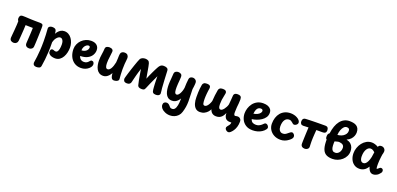

<svg xmlns="http://www.w3.org/2000/svg" viewBox="21 -2107 7673 3713"><g transform="rotate(20 3857.5 -250.5)"><path d="M465.8 4.8Q428.2 4.8 405.2 -13.7Q382.2 -32.1 382.4 -71.1Q382.7 -81.6 384.3 -109.4Q385.9 -137.3 388.5 -177.4Q391.1 -217.6 393.7 -264.9Q396.3 -312.3 397.9 -360.9Q399.6 -409.6 399.6 -454.1Q399.6 -488 421.7 -506.7Q443.8 -525.4 479.3 -525.4Q526.3 -525.4 543.6 -510Q560.9 -494.6 559.9 -457.6Q559.1 -420 558.4 -384.8Q557.7 -349.7 556.6 -316.2Q555.4 -282.8 554.2 -251.1Q553 -219.4 551.7 -188.7Q550.3 -157.9 548.8 -127.1Q547.3 -96.3 544.8 -65.2Q543 -33.9 519.9 -14.6Q496.8 4.8 465.8 4.8ZM148.7 4.8Q111.1 4.8 88.2 -13.7Q65.3 -32.1 65.6 -71.1Q66.2 -88.2 70.2 -130.1Q74.2 -172 79.1 -228.3Q84 -284.7 87.7 -346.2Q91.3 -407.7 91.3 -463.2Q91.3 -497.1 113.4 -515.8Q135.6 -534.6 171.1 -534.6Q218.1 -534.6 235.8 -519Q253.4 -503.4 251.9 -465.8Q249.3 -381 244.4 -301.4Q239.6 -221.9 234.9 -161.2Q230.3 -100.4 227.7 -71.3Q225.1 -37 202.9 -16.1Q180.7 4.8 148.7 4.8ZM135.9 -400.7Q104.3 -402.4 87.8 -421.4Q71.3 -440.4 71.3 -471.6Q71.3 -507 87.4 -525.6Q103.6 -544.2 133.6 -544.2Q164.2 -544.4 191.1 -543.2Q217.9 -541.9 246.4 -540.1Q274.9 -538.3 309.6 -536.9Q344.2 -535.6 389.7 -534.7Q435.2 -533.8 497.2 -533.8Q528.7 -533.8 544.3 -522.7Q559.9 -511.6 559.9 -479.9Q559.9 -440.9 539.4 -415.6Q519 -390.2 477.3 -391.2Q442.9 -392 412.8 -392.4Q382.7 -392.8 346.9 -393.3Q311.1 -393.8 261.1 -395.4Q211 -397.1 135.9 -400.7Z M672.8 -476Q671 -507.9 693.7 -523.4Q716.3 -539 744 -539Q785.4 -539 806.3 -527.1Q827.1 -515.1 833 -485.6Q834.8 -474.9 835.8 -466.8Q836.8 -458.8 837.9 -450.4Q839 -442 839 -430.8Q849.2 -451.9 870.1 -478.1Q890.9 -504.3 922.9 -523.7Q954.9 -543 997 -543Q1045.2 -543 1083.8 -520.5Q1122.4 -498 1149.2 -460.1Q1176 -422.2 1190.5 -375.2Q1205 -328.1 1205 -279Q1205 -230.1 1193.3 -178.3Q1181.6 -126.4 1156.9 -83.2Q1132.3 -40 1093.9 -13Q1055.6 14 1002 14Q974.7 14 945.3 7.3Q916 0.7 894.7 -13Q883.2 -21 871.1 -34.7Q859 -48.4 859 -75.1Q859 -104.9 870.3 -118.6Q881.7 -132.2 899.9 -132.2Q911.9 -132.2 921.7 -128.1Q931.4 -123.9 942.5 -119.6Q953.6 -115.3 968.8 -115.3Q991.2 -115.3 1005.7 -135.8Q1020.2 -156.2 1027.6 -193.2Q1035 -230.2 1035 -280Q1035 -317.3 1026 -344.2Q1017 -371 1001.1 -386Q985.2 -401 964.6 -401Q943.1 -401 923.7 -387.8Q904.2 -374.7 887.8 -353.8Q871.4 -333 860.4 -308.4Q849.3 -283.8 844.2 -260.9Q846.2 -154.4 842.1 -66.7Q838 21.1 829.8 95.7Q821.6 170.3 810.1 238.7Q804.8 272.6 778.8 283.3Q752.9 294 720 294Q683.7 294 665.8 277.7Q648 261.4 648 232.7Q648 221.7 653.5 189Q659 156.3 666 100.3Q673 44.3 678.5 -35.8Q684 -116 684 -222Q684 -290 680.5 -355.4Q677 -420.9 672.8 -476Z M1276 -279Q1276 -332 1296.9 -380Q1317.8 -428 1354.9 -465Q1392.1 -502 1441.7 -523.5Q1491.3 -545 1548 -545Q1624.6 -545 1665.8 -507.9Q1707 -470.9 1707 -407.9Q1707 -354.6 1678.7 -306.4Q1650.4 -258.3 1592.2 -227.7Q1534 -197 1443 -196Q1453.3 -166.2 1468.7 -147.5Q1484 -128.8 1504.3 -120.4Q1524.7 -112 1549.8 -112Q1583.7 -112 1607.1 -125.3Q1630.6 -138.7 1647.3 -160.9Q1658.3 -175.9 1667.8 -181.9Q1677.3 -187.9 1687.3 -187.9Q1714.7 -187.9 1727.3 -168.9Q1740 -149.9 1740 -129Q1740 -109 1729.9 -87.2Q1719.8 -65.4 1692 -40Q1662.6 -13.1 1622.1 2.5Q1581.6 18.1 1533.8 18.1Q1454.1 18.1 1395.9 -21.2Q1337.8 -60.4 1306.9 -127.7Q1276 -195 1276 -279ZM1430 -307.1Q1456.1 -307.1 1479.9 -314.9Q1503.8 -322.7 1522 -337Q1540.2 -351.3 1550.6 -370.1Q1561 -388.9 1561 -411.4Q1561 -426.6 1551.7 -434Q1542.3 -441.4 1529.1 -441.4Q1509.7 -441.4 1486.9 -425.9Q1464.2 -410.3 1447.7 -380.6Q1431.2 -350.9 1430 -307.1Z M1839.2 -484Q1840.8 -521 1865 -534.5Q1889.2 -548 1921.8 -548Q1939.8 -548 1958.4 -542.3Q1977.1 -536.7 1989.6 -522.5Q2002 -508.3 2000.2 -484Q1997 -432.1 1987.4 -370.1Q1977.8 -308 1977.8 -243Q1977.8 -192.7 1990.2 -164.3Q2002.6 -136 2028.7 -136Q2065.4 -136 2094.6 -184.8Q2123.7 -233.6 2140.8 -318Q2144.8 -365.6 2145.8 -399.7Q2146.8 -433.9 2147.6 -457.9Q2148.4 -481.9 2152.1 -497.6Q2158.7 -526.2 2180.6 -539.1Q2202.4 -552 2227.8 -552Q2277.1 -552 2296.9 -526.6Q2316.8 -501.1 2316.8 -471Q2316.8 -451.9 2313.2 -421.5Q2309.6 -391.1 2305.7 -346.5Q2301.8 -301.9 2301.8 -238Q2301.8 -184 2304.8 -132.1Q2307.8 -80.1 2312 -38Q2314.8 -16.7 2300.3 -2.4Q2285.8 11.9 2262.4 18.9Q2239 26 2213.1 26Q2198.3 26 2183.6 16.7Q2168.9 7.3 2158.8 -19Q2154.6 -31.7 2150.6 -50.8Q2146.6 -69.9 2144.6 -99.1Q2127 -66.1 2103.3 -40.8Q2079.7 -15.4 2051.4 -0.7Q2023.1 14 1990.9 14Q1940 14 1906.2 -8.4Q1872.3 -30.8 1852.6 -67.9Q1832.8 -105.1 1824.3 -149.8Q1815.8 -194.4 1815.8 -239Q1815.8 -304 1826.3 -368.6Q1836.8 -433.1 1839.2 -484Z M2477.4 -7.2Q2430.1 -7.2 2413.9 -27.5Q2397.7 -47.8 2397.7 -73.6Q2397.7 -82.1 2401.2 -95.1Q2404.7 -108 2410 -128.2Q2417.9 -156.4 2431 -199.1Q2444.1 -241.8 2459.9 -290.3Q2475.7 -338.8 2491.8 -386.1Q2508 -433.4 2522.5 -472Q2537 -510.6 2547.7 -532.1Q2558.8 -552.2 2586.5 -565.3Q2614.2 -578.4 2648 -578.4Q2684.6 -578.4 2708.9 -563.8Q2733.3 -549.1 2742.2 -514.2Q2749.3 -488.3 2756 -453.2Q2762.7 -418 2769.6 -378.2Q2776.4 -338.4 2783.5 -298.3Q2790.6 -258.2 2797.7 -221.2Q2812.1 -256.6 2828.7 -294.5Q2845.3 -332.4 2862.6 -368.7Q2879.8 -405 2895.4 -436.5Q2911 -468 2923.5 -490.4Q2936 -512.9 2943.4 -523.4Q2959.1 -545.1 2977.8 -557.1Q2996.4 -569.1 3030.2 -569.1Q3068.6 -569.1 3096.3 -555.2Q3124 -541.3 3125.8 -504.4Q3130.8 -413.1 3134.1 -326.8Q3137.4 -240.4 3145.3 -151.3Q3147.1 -129.9 3151.7 -100.8Q3156.2 -71.8 3156.2 -45.2Q3156.2 -34.1 3148.7 -21.6Q3141.2 -9.1 3123.4 0Q3105.7 9.1 3073.1 9.1Q3034.8 9.1 3016.1 -7.9Q2997.4 -25 2993.9 -69.8Q2992.2 -88.3 2989.9 -116.2Q2987.7 -144.1 2986 -178.8Q2984.3 -213.4 2983.3 -253.9Q2982.2 -294.4 2982 -338.8Q2959.9 -290 2938.5 -244.6Q2917.1 -199.1 2896.1 -151.7Q2875.1 -104.2 2852 -47.4Q2839.4 -14.8 2821.3 -7.7Q2803.2 -0.7 2782.2 -0.7Q2739.2 -0.7 2719.4 -13.3Q2699.7 -25.9 2693.9 -47Q2680.7 -101.4 2670.9 -150.6Q2661.1 -199.8 2653.2 -251.3Q2645.2 -302.9 2635 -363Q2619.8 -316.4 2608.2 -277.1Q2596.6 -237.8 2587.5 -203.1Q2578.4 -168.4 2570.3 -134.1Q2562.2 -99.7 2552.8 -61Q2548 -38.3 2528.8 -22.8Q2509.7 -7.2 2477.4 -7.2Z M3467.8 291Q3408.4 291 3359.7 268.3Q3310.9 245.7 3289.8 220Q3273.4 199.7 3266.4 181.9Q3259.4 164.1 3259.4 148.9Q3259.4 114.9 3278.1 97.4Q3296.7 79.9 3329 79.9Q3343 79.9 3360.6 88.2Q3378.2 96.6 3392.8 114Q3406 129.1 3419.2 143.1Q3432.4 157 3464.8 157Q3489.1 157 3506 142.2Q3522.9 127.3 3533.2 102.9Q3543.4 78.4 3548.9 49.7Q3554.4 21 3556.3 -6.6Q3558.2 -34.2 3559 -54.8L3559.8 -91.4Q3545.3 -66.6 3523.5 -43.1Q3501.7 -19.6 3473 -4.8Q3444.3 10 3408.6 10Q3354.7 10 3321.6 -15Q3288.6 -40 3271.2 -81Q3253.8 -122 3247.8 -169Q3241.8 -216 3241.8 -260Q3241.8 -319 3248.3 -375.9Q3254.8 -432.9 3255.8 -483Q3257.6 -522.1 3282.2 -538.1Q3306.8 -554 3333.7 -554Q3368.8 -554 3393.3 -537.3Q3417.8 -520.6 3416 -475Q3415 -446.9 3411.9 -409.7Q3408.8 -372.4 3405.8 -334.7Q3402.8 -297 3402.8 -266Q3402.8 -239.3 3404.1 -215.1Q3405.4 -190.9 3410.2 -172.2Q3415 -153.6 3424.6 -142.8Q3434.2 -132 3450.8 -132Q3467.4 -132 3483.4 -146.7Q3499.4 -161.3 3513.2 -185.9Q3527 -210.4 3537.7 -242.6Q3548.3 -274.8 3552.8 -309Q3553.8 -350.6 3556.1 -397.5Q3558.4 -444.4 3564.4 -485Q3569.6 -522.9 3592.3 -535.4Q3615 -548 3638.1 -548Q3656.3 -548 3675.1 -539.7Q3693.9 -531.3 3706.8 -514Q3719.8 -496.7 3719.8 -470Q3719.8 -453 3717.8 -430.6Q3715.8 -408.2 3712.8 -384.1Q3709.8 -360 3705.8 -337Q3705.8 -275 3709.3 -212Q3712.8 -149 3712.8 -87Q3712.8 -29 3704.1 27.3Q3695.3 83.7 3676.8 142Q3662.4 190 3630.3 223.4Q3598.2 256.8 3555.8 273.9Q3513.4 291 3467.8 291Z M4597 194.7Q4573.3 176.4 4568.1 155.7Q4562.9 135 4578.8 113.6Q4595.6 90.7 4613.5 69.2Q4631.4 47.8 4632.3 13.4Q4627.3 13.4 4615 13.6Q4602.7 13.7 4589.8 13.2Q4577 12.7 4572 11.9Q4548 8.3 4526.9 -6.3Q4505.8 -20.9 4492.8 -50.3Q4479.8 -79.8 4479.2 -126.9Q4470.2 -106.4 4457.7 -84Q4445.1 -61.6 4425.9 -41.6Q4406.8 -21.7 4378.7 -9.4Q4350.6 2.8 4310.4 2.8Q4279.7 2.8 4254 -8.1Q4228.3 -19 4210.3 -40.8Q4192.2 -62.6 4181.8 -95.3Q4170.4 -67.6 4144.8 -38.3Q4119.1 -9.1 4079.8 11.3Q4040.4 31.7 3988.9 31.7Q3932 31.7 3896.6 -1.8Q3861.1 -35.2 3844.8 -92.1Q3828.6 -149 3828.6 -218.6Q3828.6 -271.4 3829.7 -312.6Q3830.8 -353.8 3834.9 -392.8Q3839 -431.8 3846.8 -475.8Q3850.3 -497.4 3869.6 -514.4Q3888.9 -531.3 3933.9 -531.3Q3978.1 -531.3 3996.2 -512.6Q4014.2 -493.9 4009.9 -464.3Q4004.8 -435.2 4000.9 -405.1Q3997 -374.9 3994.3 -345.3Q3991.6 -315.7 3990.3 -289.3Q3989.1 -263 3989.1 -241.3Q3989.1 -184.2 3997 -149.4Q4004.9 -114.6 4034.6 -114.6Q4057.8 -114.6 4078.3 -134.3Q4098.9 -154 4115.8 -185.1Q4132.7 -216.1 4143.1 -251.1Q4146 -313.3 4153.7 -371.7Q4161.4 -430.1 4171.2 -486Q4174.8 -507.7 4193.8 -524.8Q4212.9 -542 4257.7 -542Q4302.3 -542 4320.5 -523.3Q4338.7 -504.6 4334.1 -474.8Q4327.8 -433.7 4320.2 -401.3Q4312.6 -369 4307.7 -333.6Q4302.9 -298.2 4302.9 -246.9Q4302.9 -193.8 4314.6 -171.8Q4326.2 -149.8 4354.3 -149.6Q4367.3 -149.6 4383.9 -162.4Q4400.6 -175.2 4416.8 -196.4Q4433.1 -217.7 4447.1 -244.6Q4461.1 -271.6 4468.1 -299.8Q4474.1 -356.9 4477 -402.4Q4479.9 -447.9 4483.3 -489.9Q4485.3 -511.8 4503.1 -527.2Q4520.9 -542.6 4557.2 -542.6Q4596.9 -542.6 4615.1 -531.7Q4633.2 -520.8 4638.6 -502.9Q4643.9 -485.1 4643.9 -464.7Q4643.9 -419.6 4639.8 -381.6Q4635.7 -343.6 4631.7 -301.3Q4627.7 -259 4627.2 -198.4Q4626.3 -168.7 4632.9 -150.7Q4639.6 -132.7 4654.6 -131.7Q4666.4 -130.9 4676.2 -134.9Q4686 -138.9 4714.9 -138.9Q4740 -138.9 4761.8 -117.6Q4783.7 -96.3 4783.7 -59.1Q4783.7 1.2 4769 49.1Q4754.3 96.9 4731.1 131.7Q4707.9 166.4 4680.7 190.1Q4656.1 211.3 4634.7 209.1Q4613.2 206.8 4597 194.7Z M4811 -244Q4811 -293 4827.3 -346.2Q4843.7 -399.3 4877.4 -445Q4911.2 -490.7 4964 -519.3Q5016.8 -548 5088.9 -548Q5143.9 -548 5183.6 -532.6Q5223.3 -517.1 5245.2 -487.1Q5267 -457 5267 -413Q5267 -362 5240.3 -321.8Q5213.6 -281.7 5170.4 -252.6Q5127.2 -223.6 5076.9 -206.3Q5026.6 -189 4979.6 -183Q4992.8 -140.6 5020.2 -123.8Q5047.7 -107 5093.7 -107Q5132.7 -107 5166.8 -126Q5201 -145 5238 -185Q5244 -191 5251.5 -194Q5259 -197 5266 -197Q5283.4 -197 5298 -186.3Q5312.6 -175.6 5321.3 -159.9Q5330 -144.3 5330 -130Q5330 -123 5326 -114Q5322 -105 5317 -98Q5291 -62 5251.9 -36.7Q5212.9 -11.4 5165.8 1.7Q5118.8 14.9 5066.9 14.9Q4979.8 14.9 4922.8 -22.4Q4865.9 -59.7 4838.4 -119.3Q4811 -179 4811 -244ZM4974 -293.1Q5023.7 -301 5056.2 -318.6Q5088.8 -336.1 5104.9 -358.1Q5121 -380.1 5121 -400.1Q5121 -413.4 5111 -424.9Q5101 -436.4 5076 -436.4Q5051.7 -436.4 5030.1 -423.7Q5008.6 -411 4994 -380.1Q4979.4 -349.2 4974 -293.1Z M5783.7 -516.6Q5820.8 -497.1 5838.6 -473.1Q5856.3 -449 5856.3 -427.1Q5856.3 -409.2 5844.4 -394.3Q5832.6 -379.3 5815.9 -370.7Q5799.3 -362 5784.3 -362Q5770 -362 5758.2 -371.1Q5746.3 -380.2 5733.5 -392Q5720.7 -403.8 5704.5 -412.9Q5688.3 -422 5665.3 -422Q5638.6 -422 5616.9 -410.7Q5595.3 -399.3 5579.4 -376.8Q5563.6 -354.3 5554.9 -320.8Q5546.3 -287.2 5546.3 -242Q5546.3 -218.7 5551.7 -197.9Q5557.1 -177.1 5568.4 -160.9Q5579.7 -144.8 5596.2 -135.4Q5612.8 -126 5634.3 -126Q5659.3 -126 5677.1 -132.4Q5694.9 -138.8 5711.6 -151.7Q5728.2 -164.6 5750.2 -182.6Q5782.2 -210 5800.3 -210Q5813.9 -210 5827.9 -200.9Q5842 -191.8 5851.7 -175.9Q5861.3 -160.1 5861.3 -140.1Q5861.3 -117 5843.1 -95.8Q5824.9 -74.6 5800.3 -56.1Q5763 -27.1 5721.2 -12Q5679.3 3.1 5635.3 3.1Q5558.8 3.1 5500.1 -28.7Q5441.3 -60.4 5408.3 -114.7Q5375.3 -169 5375.3 -235Q5375.3 -301.3 5393.4 -358.1Q5411.4 -414.9 5446.8 -457.4Q5482.2 -500 5534.3 -524Q5586.3 -548 5654.3 -548Q5685.3 -548 5720.6 -540.1Q5755.8 -532.1 5783.7 -516.6Z M6137.7 4.8Q6100.1 4.8 6077.2 -14.2Q6054.3 -33.2 6054.3 -72.2Q6054.3 -82.7 6054.9 -112.1Q6055.6 -141.6 6057.1 -184.2Q6058.6 -226.9 6060.7 -276.6Q6062.8 -326.3 6065.4 -376.6Q6068 -426.9 6071.2 -471.4Q6074 -505.3 6094.7 -524.1Q6115.4 -542.8 6151 -542.8Q6198 -542.8 6216.6 -527.2Q6235.1 -511.7 6231.6 -474Q6227.6 -432 6224.6 -392.1Q6221.6 -352.2 6218.9 -315.3Q6216.3 -278.4 6214.8 -244.3Q6213.3 -210.1 6213.1 -180.1Q6212.1 -148.1 6214.5 -117.8Q6216.9 -87.4 6216.9 -64Q6216.9 -33.4 6192.8 -14.3Q6168.7 4.8 6137.7 4.8ZM5959.2 -403Q5927.7 -402 5911.2 -421.1Q5894.7 -440.2 5894.7 -471.3Q5894.7 -506.8 5910.9 -524.9Q5927.1 -543 5957.1 -544Q5996.4 -546 6030.3 -547Q6064.2 -548 6097.9 -548.9Q6131.7 -549.8 6169.9 -550.3Q6208.1 -550.8 6255.8 -551.2Q6303.6 -551.6 6365.6 -551.6Q6397.2 -551.6 6412.7 -532.2Q6428.2 -512.8 6428.2 -480.9Q6428.2 -441.9 6407.8 -426.3Q6387.3 -410.8 6345.7 -411.8Q6306.8 -412.6 6269 -412.4Q6231.2 -412.3 6187.9 -411.3Q6144.6 -410.3 6089.6 -408.4Q6034.6 -406.6 5959.2 -403Z M6706.9 6.4Q6630 6.4 6580.3 -19.1Q6530.6 -44.7 6505.6 -102.9Q6480.6 -161.1 6477 -257.1Q6476.2 -268.8 6476.2 -281.3Q6476.2 -293.8 6476.4 -307Q6471.4 -309.8 6462.7 -319.9Q6454 -330 6454 -367Q6454 -401.7 6465.4 -417.7Q6476.8 -433.8 6488.9 -440.1Q6499.7 -523.1 6523 -588.5Q6546.3 -653.9 6582.4 -700Q6618.6 -746.1 6666.8 -770.5Q6715.1 -794.9 6775.2 -794.9Q6812.8 -794.9 6848.8 -788.5Q6884.8 -782.1 6913.4 -764.8Q6942.1 -747.6 6959.3 -715.7Q6976.6 -683.9 6976.6 -632.8Q6976.6 -598 6962.4 -561Q6948.3 -524 6918.2 -492.1Q6888.1 -460.1 6838.6 -438.6Q6897.1 -424.7 6929.4 -395.9Q6961.8 -367.2 6975.1 -329.4Q6988.4 -291.6 6988.4 -250.3Q6988.4 -195.6 6965.3 -149.1Q6942.2 -102.6 6902.3 -67.6Q6862.3 -32.6 6812.1 -13.1Q6761.9 6.4 6706.9 6.4ZM6717.3 -124.4Q6747.4 -124.4 6771.7 -142.1Q6796 -159.8 6810.7 -190.1Q6825.3 -220.3 6825.3 -258.4Q6825.3 -296.8 6802.8 -317.7Q6780.2 -338.7 6740 -343Q6732.6 -344 6722.1 -345.4Q6711.6 -346.8 6702.1 -344.8Q6684.1 -340.1 6665.8 -335.7Q6647.6 -331.2 6631.7 -326.2Q6631.7 -315.6 6630.7 -305.1Q6629.7 -294.7 6629.7 -285.6Q6628.9 -235.4 6635.6 -199.3Q6642.3 -163.2 6661.8 -143.8Q6681.3 -124.4 6717.3 -124.4ZM6640.8 -462.9Q6645.6 -463.6 6655.4 -465Q6665.3 -466.4 6679.4 -468.9Q6719.4 -476.4 6751.6 -496.6Q6783.8 -516.8 6802.6 -545.4Q6821.4 -574 6821.4 -607.9Q6821.4 -625.4 6816.4 -638.4Q6811.3 -651.3 6798.4 -658.6Q6785.4 -665.8 6760.4 -665.8Q6730.8 -665.8 6704.7 -639Q6678.6 -612.2 6661.4 -566.4Q6644.3 -520.7 6640.8 -462.9Z M7549.8 18.6Q7526.1 18.6 7505.4 8.9Q7484.7 -0.8 7467.2 -26.4Q7449.7 -52.1 7434.7 -100.1Q7401 -43.6 7357.3 -18Q7313.6 7.6 7260.9 7.6Q7196.8 7.6 7150.2 -25.3Q7103.7 -58.2 7078.7 -114.1Q7053.7 -170 7053.7 -238Q7053.7 -295 7073.1 -350.9Q7092.4 -406.8 7128.1 -452.8Q7163.8 -498.9 7213 -526.3Q7262.2 -553.7 7321.7 -553.7Q7350.7 -553.7 7386.2 -542.9Q7421.7 -532.1 7455.2 -512.1Q7459 -532.9 7476.6 -542.3Q7494.2 -551.7 7517.7 -551.7Q7544 -551.7 7562.4 -539.9Q7580.9 -528.1 7590.7 -510.9Q7600.6 -493.7 7600.6 -476Q7600.6 -467 7599.4 -456.6Q7598.3 -446.2 7595.6 -433.5Q7592.8 -420.8 7587.7 -403.6Q7585.2 -386.8 7580.5 -352.7Q7575.8 -318.6 7572.7 -280.1Q7569.6 -241.6 7569.6 -212.7Q7569.6 -193.7 7569.5 -173.7Q7569.4 -153.8 7571.4 -136Q7573.3 -118.2 7578.6 -104.1Q7593.4 -112.6 7600.8 -118.9Q7608.1 -125.2 7615.1 -131.7Q7627.3 -143.6 7636 -148Q7644.7 -152.4 7654 -152.4Q7675.7 -152.4 7688.9 -139.1Q7702.1 -125.8 7702.1 -103.2Q7702.1 -93.9 7698.8 -83.1Q7695.6 -72.2 7689.2 -64.7Q7657.4 -20.7 7620 -1.1Q7582.6 18.6 7549.8 18.6ZM7296.9 -122.1Q7320.8 -122.1 7341.6 -139.6Q7362.4 -157.1 7380.3 -193.7Q7398.1 -230.3 7411.1 -288L7426.4 -391.4Q7398.7 -415.8 7379.4 -425.3Q7360.2 -434.9 7335.1 -434.9Q7316.6 -434.9 7297.1 -423.2Q7277.7 -411.6 7260.8 -386.9Q7244 -362.3 7233.8 -324.6Q7223.7 -286.8 7223.7 -234Q7223.7 -205.8 7230.7 -180Q7237.8 -154.2 7253.6 -138.2Q7269.3 -122.1 7296.9 -122.1Z"/></g></svg>

Font: Playpen Sans
Style: Regular
Weight: 400
Designer: Laura Meseguer, Veronika Burian, José Scaglione, Kostas Bartsokas, Vera Evstafieva, Tom Grace, Yorlmar Campos
Foundry: TypeTogether
Version: Version 2.000